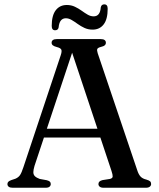

<svg xmlns="http://www.w3.org/2000/svg" viewBox="-20 -884 750 904"><path d="M172 -278H469.5L472.5 -236.5H167.5ZM219 -17.5Q219 -10 213.2 -5Q207.5 0 194.5 0H40Q27 0 21 -4.8Q15 -9.5 15 -17.5Q15 -23.5 18.8 -27.8Q22.5 -32 33 -36L52.5 -42.5Q66.5 -48.5 74 -59.2Q81.5 -70 90.5 -97.5L266 -624Q272 -642 268.8 -650Q265.5 -658 247.5 -662.5Q234 -666 228.5 -670.8Q223 -675.5 223 -683Q223 -691 229.2 -695.5Q235.5 -700 248 -700H454Q466.5 -700 472.5 -695.5Q478.5 -691 478.5 -683Q478.5 -675.5 473.2 -670.8Q468 -666 455 -663Q441 -659.5 438.2 -653.5Q435.5 -647.5 440 -633.5L626 -83Q632.5 -62.5 642 -52.5Q651.5 -42.5 669 -38.5Q682.5 -34.5 687 -30Q691.5 -25.5 691.5 -17.5Q691.5 -10 685.2 -5Q679 0 666.5 0H468Q455.5 0 449.5 -5Q443.5 -10 443.5 -17.5Q443.5 -24.5 448 -29Q452.5 -33.5 462.5 -36L497.5 -41.5Q510 -44.5 510.5 -52.8Q511 -61 505 -79L313.5 -654L328 -661L142.5 -103Q137 -84.5 137 -73Q137 -61.5 144.5 -54.2Q152 -47 167 -41.5L200 -35.5Q210 -33 214.5 -29Q219 -25 219 -17.5ZM416 -744.5Q395 -744.5 377.8 -752.5Q360.5 -760.5 345.8 -771.2Q331 -782 317.2 -790Q303.5 -798 290 -798Q260 -798 256 -755Q253.5 -741.5 239.5 -741.5Q223.5 -741.5 223.5 -762Q223.5 -811 242.5 -835.8Q261.5 -860.5 294.5 -860.5Q315.5 -860.5 332.8 -852.2Q350 -844 364.5 -833.5Q379 -823 392.8 -815Q406.5 -807 421 -807Q451.5 -807 454.5 -849.5Q457.5 -863.5 471 -863.5Q487 -863.5 487 -843Q487 -793.5 468 -769Q449 -744.5 416 -744.5Z"/></svg>

Font: Fraunces 17pt
Style: Regular
Weight: 400
Version: Version 1.000;[b76b70a41]